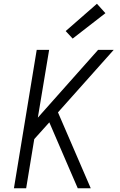

<svg xmlns="http://www.w3.org/2000/svg" viewBox="-20 -1000 640 1020"><path d="M54 0 175 -735H241L181 -375L501 -735H584L288 -403L462 0H393L351 -97L242 -350L162 -261L119 0ZM366 -795 329 -835 495 -980 540 -930Z"/></svg>

Font: Iosevka SS04 Light Extended
Style: Italic
Weight: 300
Width: 7
Italic angle: -9°
Monospace: yes
Designer: Belleve Invis
Foundry: Belleve Invis
Version: Version 19.0.0; ttfautohint (v1.8.4)